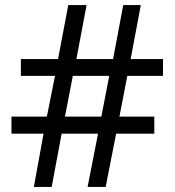

<svg xmlns="http://www.w3.org/2000/svg" viewBox="-20 -734 686 754"><path d="M480 -436 449 -276H586V-209H436L395 0H324L365 -209H222L183 0H113L151 -209H25V-276H164L196 -436H62V-502H208L248 -714H320L280 -502H424L464 -714H533L493 -502H620V-436ZM235 -276H378L409 -436H266Z"/></svg>

Font: Noto Sans Lao UI
Style: Regular
Weight: 400
Designer: Monotype Design Team
Foundry: Monotype Imaging Inc.
Version: Version 2.000